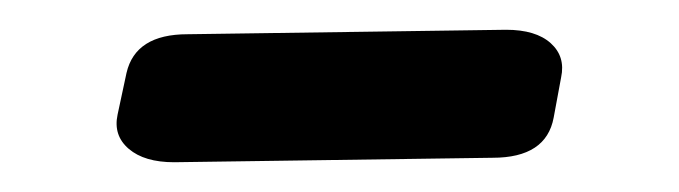

<svg xmlns="http://www.w3.org/2000/svg" viewBox="-20 -343 456 129"><path d="M352 -264Q347 -237 311 -237L97 -234Q77 -234 66.5 -243Q56 -252 59 -266L65 -294Q71 -320 106 -320L320 -323Q340 -323 350 -314Q360 -305 357 -291Z"/></svg>

Font: OpenDyslexic3
Style: Bold
Weight: 700
Designer: Abelardo Gonzalez
Version: Version 1.000;PS 001.001;hotconv 1.0.56